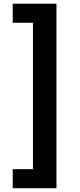

<svg xmlns="http://www.w3.org/2000/svg" viewBox="-20 -852 430 1038"><path d="M48.8 -729H158.2V62.5H48.8V165.5H285.2V-832H48.8Z"/></svg>

Font: Noto Reveo Sans
Style: Bold
Weight: 700
Designer: Monotype Design team
Foundry: Monotype Imaging Inc.
Version: Version 1.04